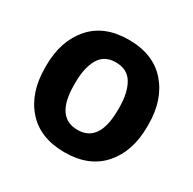

<svg xmlns="http://www.w3.org/2000/svg" viewBox="-127 -670 817 811"><g transform="rotate(30 282.0 -264.0)"><path d="M282 10Q162.5 10 97.5 -63.5Q32.5 -137 32.5 -259V-269Q32.5 -389.5 97.5 -464Q162 -538 281 -538Q400.5 -538 465.8 -463.8Q531 -389.5 531 -269V-259Q531 -137.5 466 -63.8Q401 10 282 10ZM282 -99.5Q365.5 -99.5 383.5 -197.5Q388.5 -225.5 388.5 -262Q388.5 -265.5 388.5 -269Q388.5 -341 363.2 -384.5Q338 -428 281 -428Q225 -428 200 -384.2Q175 -340.5 175 -269V-259Q175 -258.5 175 -257.5Q175 -99.5 282 -99.5Z"/></g></svg>

Font: Roberto Sans
Style: Bold
Weight: 700
Designer: Google (font) & Cristiano Sobral (main changes)
Version: Version 1.000;October 12, 2021;FontCreator 14.0.0.2814 64-bi